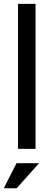

<svg xmlns="http://www.w3.org/2000/svg" viewBox="-26 -780 275 1006"><path d="M160.2 0H68.4V-759.8H160.2ZM-6.3 206.5 60.5 75.2H178.7L61 206.5Z"/></svg>

Font: SG Kara Bold
Style: Regular
Weight: 400
Designer: Damoon Khanjanzadeh
Version: Version 1.000